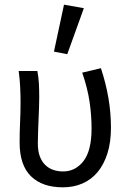

<svg xmlns="http://www.w3.org/2000/svg" viewBox="-20 -790 550 822"><path d="M249 12Q161 12 112.5 -35.5Q64 -83 64 -180Q64 -224 66 -266.5Q68 -309 68 -353Q68 -382 66.5 -415Q65 -448 60 -486H140Q145 -460 146.5 -432.5Q148 -405 148 -373Q148 -352 147 -327.5Q146 -303 145 -276.5Q144 -250 143 -224Q142 -198 142 -176Q142 -143 150.5 -120.5Q159 -98 174 -83.5Q189 -69 208.5 -62.5Q228 -56 250 -56Q303 -56 337.5 -100.5Q372 -145 372 -240Q372 -296 363.5 -354Q355 -412 332 -479L412 -498Q433 -435 444 -371.5Q455 -308 455 -243Q455 -181 440 -133.5Q425 -86 398 -53.5Q371 -21 333 -4.5Q295 12 249 12ZM211 -569 254 -770 339 -755 268 -558Z"/></svg>

Font: SourceSansPro
Style: Book
Weight: 400
Designer: Paul D. Hunt
Foundry: Adobe Systems Incorporated
Version: Version 2.021;PS 2.000;hotconv 1.0.86;makeotf.lib2.5.63406